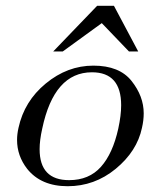

<svg xmlns="http://www.w3.org/2000/svg" viewBox="-20 -643 537 664"><path d="M197 -465H164L316 -623H374L458 -465H426L332 -563ZM44 -201Q64 -293 138 -354Q213 -416 303 -416Q393 -416 435 -363Q477 -310 477 -251Q477 -227 471 -201Q454 -120 380 -59Q307 1 214 1Q122 1 74 -59Q39 -104 39 -159Q39 -179 44 -201ZM126 -198Q117 -158 117 -127Q117 -20 219 -20Q288 -20 329 -66Q370 -112 389 -198Q399 -244 399 -279Q399 -393 298 -393Q167 -393 126 -198Z"/></svg>

Font: New Athena Unicode
Style: Italic
Weight: 400
Designer: J. Rusten 1997; rev. by R. Hancock 2001, 2002, rev. by D. Mastronarde 2002-2019
Foundry: Society for Classical Studies (formerly American Philological Association)
Version: Version 5.008